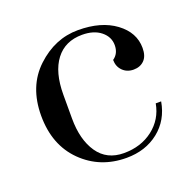

<svg xmlns="http://www.w3.org/2000/svg" viewBox="-85 -503 598 596"><g transform="rotate(-20 214.0 -205.0)"><path d="M301.3 -292.3Q321.8 -306.4 321.8 -334Q321.8 -361.5 298.7 -380.1Q275.6 -398.7 237.2 -398.7Q180.8 -398.7 150 -358.3Q119.2 -317.9 119.2 -243.6V-165.4Q119.2 -94.9 148.7 -51.9Q178.2 -9 234.6 -9Q291 -9 330.8 -39.7Q370.5 -70.5 379.5 -120.5H397.4Q387.2 -61.5 343.6 -26.9Q300 7.7 237.2 7.7Q150 7.7 91 -50.6Q32.1 -109 32.1 -205.8Q32.1 -302.6 92.9 -359.6Q153.8 -416.7 230.1 -416.7Q306.4 -416.7 353.2 -382.1Q400 -347.4 400 -296.2Q400 -269.2 386.5 -255.8Q373.1 -242.3 351.3 -242.3Q329.5 -242.3 315.4 -256.4Q301.3 -270.5 301.3 -292.3Z"/></g></svg>

Font: Suranna
Style: Regular
Weight: 400
Version: Version 1.0.5; ttfautohint (v1.2.42-39fb)